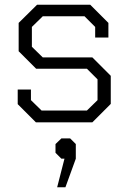

<svg xmlns="http://www.w3.org/2000/svg" viewBox="-20 -518 544 813"><path d="M55 -77V-139H111V-94L156 -50H348L393 -94V-182L348 -227H133L59 -301V-421L137 -498H362L439 -421V-359H383V-404L338 -449H161L115 -404V-320L161 -275H371L449 -197V-78L371 0H132ZM253 154H240L215 129V92L240 68H277L301 92V154L257 275H222Z"/></svg>

Font: Chakra Petch Light
Style: Regular
Weight: 300
Designer: Katatrad Aksorn Co.,Ltd.
Foundry: Cadson Demak Co.,Ltd.
Version: Version 1.000; ttfautohint (v1.6)